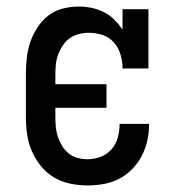

<svg xmlns="http://www.w3.org/2000/svg" viewBox="-20 -558 540 586"><path d="M247 8Q221 8 194.5 2.5Q168 -3 145 -16.5Q122 -30 105 -51Q88 -72 77.5 -96Q67 -120 63 -146.5Q59 -173 59 -200V-330Q59 -355 61.5 -379.5Q64 -404 72 -428Q80 -452 93.5 -473Q107 -494 126.5 -509.5Q146 -525 170.5 -531.5Q195 -538 220 -538Q240 -538 259.5 -534Q279 -530 297 -521Q315 -512 329 -498Q343 -484 354 -468V-530H433V-349H354Q354 -370 348 -391Q342 -412 328 -428Q314 -444 293.5 -451Q273 -458 251 -458Q236 -458 220.5 -454Q205 -450 192.5 -441Q180 -432 171.5 -419Q163 -406 157.5 -391.5Q152 -377 150.5 -361.5Q149 -346 149 -330V-301H305V-229H149V-200Q149 -185 150.5 -169.5Q152 -154 157 -139.5Q162 -125 170 -112Q178 -99 190 -89.5Q202 -80 217 -76Q232 -72 247 -72Q268 -72 287.5 -79.5Q307 -87 320.5 -102.5Q334 -118 339.5 -138Q345 -158 345 -179Q345 -179 345 -179.5Q345 -180 345 -180H435Q435 -179 435 -179Q435 -179 435 -178Q435 -153 429.5 -128.5Q424 -104 412.5 -82Q401 -60 383.5 -42Q366 -24 344 -12.5Q322 -1 297 3.5Q272 8 247 8Z"/></svg>

Font: Iosevka Slab Medium
Style: Regular
Weight: 500
Monospace: yes
Designer: Belleve Invis
Foundry: Belleve Invis
Version: Version 11.1.1; ttfautohint (v1.8.3)